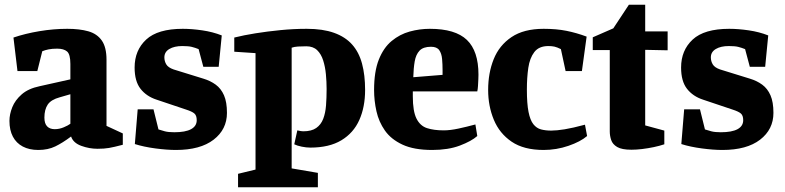

<svg xmlns="http://www.w3.org/2000/svg" viewBox="-20 -625 3325 813"><path d="M142 10Q104 10 76.5 -4.5Q49 -19 34.5 -46.5Q20 -74 20 -113Q20 -141 32 -171Q44 -201 72 -225.5Q100 -250 148 -260L278 -289V-354Q278 -395 264 -407Q250 -419 222 -419Q201 -419 186 -416Q171 -413 159 -408L138 -324H54L37 -466Q87 -483 147 -493Q207 -503 265 -503Q317 -503 354 -492.5Q391 -482 411 -453.5Q431 -425 431 -372V-92L500 -60V-12Q462 -2 441.5 1.5Q421 5 393 5Q358 5 324 -7.5Q290 -20 281 -47Q245 -20 214 -5Q183 10 142 10ZM212 -78Q231 -78 250 -86Q269 -94 278 -101V-226L233 -213Q196 -203 182 -182Q168 -161 168 -127Q168 -102 179.5 -90Q191 -78 212 -78Z M725 10Q687 10 638 3.5Q589 -3 551 -15L563 -162H630L651 -77Q663 -73 678 -69Q693 -65 718 -65Q765 -65 789 -78Q813 -91 813 -116Q813 -136 803 -144.5Q793 -153 768 -161L643 -203Q600 -217 575 -249Q550 -281 550 -339Q550 -412 599 -457.5Q648 -503 754 -503Q792 -503 836.5 -496.5Q881 -490 919 -475L906 -342H841L821 -417Q806 -423 792 -426.5Q778 -430 752 -430Q718 -430 697 -417.5Q676 -405 676 -382Q676 -366 684 -352.5Q692 -339 715 -331L841 -292Q871 -283 893.5 -266.5Q916 -250 928.5 -221.5Q941 -193 941 -147Q941 -77 884.5 -33.5Q828 10 725 10Z M988 168V111L1062 93V-400L972 -406V-466Q1012 -476 1062 -484Q1112 -492 1168 -497.5Q1224 -503 1279 -503Q1347 -503 1394.5 -486Q1442 -469 1471 -436.5Q1500 -404 1513 -355.5Q1526 -307 1526 -244Q1526 -172 1501.5 -117Q1477 -62 1425.5 -31Q1374 0 1294 0Q1277 0 1257.5 -4Q1238 -8 1226 -14L1239 -73Q1247 -71 1253.5 -70Q1260 -69 1264 -69Q1299 -69 1319 -83Q1339 -97 1348.5 -121.5Q1358 -146 1360.5 -178.5Q1363 -211 1363 -248Q1363 -279 1360 -310.5Q1357 -342 1348.5 -369Q1340 -396 1323 -412.5Q1306 -429 1277 -429Q1258 -429 1242 -428Q1226 -427 1215 -423V88L1326 107V168Z M1810 10Q1733 10 1684.5 -12.5Q1636 -35 1610 -72Q1584 -109 1574 -154Q1564 -199 1564 -244Q1564 -322 1584 -372.5Q1604 -423 1638.5 -451.5Q1673 -480 1715 -491.5Q1757 -503 1800 -503Q1908 -503 1957 -456Q2006 -409 2006 -309Q2006 -304 2005.5 -290Q2005 -276 2004 -261Q2003 -246 2001 -238H1728V-217Q1728 -154 1743.5 -123Q1759 -92 1788 -82.5Q1817 -73 1859 -73Q1886 -73 1921 -80.5Q1956 -88 1993 -98L2001 -49Q1976 -27 1927 -8.5Q1878 10 1810 10ZM1730 -298 1854 -308V-328Q1854 -352 1852 -375Q1850 -398 1840 -412.5Q1830 -427 1805 -427Q1772 -427 1756.5 -410.5Q1741 -394 1736 -365Q1731 -336 1730 -298Z M2282 10Q2198 10 2146.5 -25Q2095 -60 2071 -118Q2047 -176 2047 -244Q2047 -316 2070.5 -374.5Q2094 -433 2146 -468Q2198 -503 2282 -503Q2336 -503 2378.5 -494.5Q2421 -486 2464 -470L2444 -324H2375L2355 -417Q2339 -425 2328 -427.5Q2317 -430 2302 -430Q2262 -430 2242.5 -404.5Q2223 -379 2217 -337.5Q2211 -296 2211 -246Q2211 -186 2218 -151Q2225 -116 2238.5 -99Q2252 -82 2271 -77Q2290 -72 2314 -72Q2337 -72 2371 -77.5Q2405 -83 2457 -97L2466 -49Q2438 -25 2387 -7.5Q2336 10 2282 10Z M2654 9Q2613 9 2593.5 -2.5Q2574 -14 2568 -32Q2562 -50 2562 -68V-413H2490V-467L2577 -505L2643 -605H2712V-492H2807V-412L2712 -414V-94L2793 -72V-14Q2772 -7 2748 -2Q2724 3 2699.5 6Q2675 9 2654 9Z M3039 10Q3001 10 2952 3.5Q2903 -3 2865 -15L2877 -162H2944L2965 -77Q2977 -73 2992 -69Q3007 -65 3032 -65Q3079 -65 3103 -78Q3127 -91 3127 -116Q3127 -136 3117 -144.5Q3107 -153 3082 -161L2957 -203Q2914 -217 2889 -249Q2864 -281 2864 -339Q2864 -412 2913 -457.5Q2962 -503 3068 -503Q3106 -503 3150.5 -496.5Q3195 -490 3233 -475L3220 -342H3155L3135 -417Q3120 -423 3106 -426.5Q3092 -430 3066 -430Q3032 -430 3011 -417.5Q2990 -405 2990 -382Q2990 -366 2998 -352.5Q3006 -339 3029 -331L3155 -292Q3185 -283 3207.5 -266.5Q3230 -250 3242.5 -221.5Q3255 -193 3255 -147Q3255 -77 3198.5 -33.5Q3142 10 3039 10Z"/></svg>

Font: Manuale ExtraBold
Style: Regular
Weight: 800
Version: Version 1.002